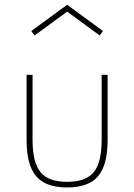

<svg xmlns="http://www.w3.org/2000/svg" viewBox="-20 -784 572 818"><path d="M93.3 -188V-465.3H118.7V-188Q118.7 -91.8 152.6 -50.5Q186.5 -9.3 266.1 -9.3Q345.7 -9.3 379.4 -50.5Q413.1 -91.8 413.1 -188V-465.3H438.5V-188Q438.5 -81.1 397.9 -33.2Q357.4 14.6 266.1 14.6Q174.8 14.6 134 -33.2Q93.3 -81.1 93.3 -188ZM113.3 -651.9 266.1 -763.7 418.5 -651.9 404.8 -632.8 266.1 -734.4 127 -632.8Z"/></svg>

Font: Spartan MB Thin
Style: Regular
Weight: 100
Designer: Matt Bailey, Mirko Velimirovic
Foundry: Matt Bailey
Version: Version 1.005